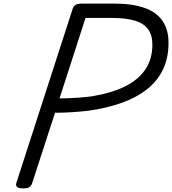

<svg xmlns="http://www.w3.org/2000/svg" viewBox="-20 -1037 960 1071"><path d="M110 14Q62 14 71 -16L386 -990Q391 -1004 403 -1010.5Q415 -1017 437 -1017H616Q717 -1017 784.5 -993.5Q852 -970 886 -921.5Q920 -873 920 -798Q920 -713 888.5 -648Q857 -583 797.5 -537Q738 -491 655 -462Q572 -433 471 -419Q426 -414 378.5 -411Q331 -408 287 -408L159 -14Q154 0 143.5 7Q133 14 110 14ZM312 -488Q340 -488 371 -489.5Q402 -491 433.5 -493.5Q465 -496 494 -500Q603 -518 677.5 -555Q752 -592 791 -650Q830 -708 830 -788Q830 -841 806 -874Q782 -907 732 -922Q682 -937 603 -937H457Z"/></svg>

Font: Playwrite CO
Style: Regular
Weight: 400
Designer: Veronika Burian, José Scaglione
Foundry: TypeTogether
Version: Version 1.000